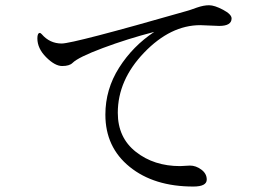

<svg xmlns="http://www.w3.org/2000/svg" viewBox="-20 -719 1040 725"><path d="M121.1 -574.2Q121.1 -594.7 130.9 -594.7Q132.8 -594.7 137.7 -589.8Q168 -554.7 212.9 -554.7Q256.8 -554.7 682.6 -676.8Q697.3 -680.7 723.6 -690.4Q749 -699.2 769.5 -699.2Q790 -699.2 822.3 -682.1Q854.5 -665 854.5 -649.4Q854.5 -621.1 807.6 -621.1L736.3 -624Q624 -624 524.4 -520.5Q424.8 -417 424.8 -293Q424.8 -199.2 493.2 -145.5Q561.5 -91.8 660.2 -91.8L697.3 -93.8Q719.7 -93.8 740.2 -78.6Q760.7 -63.5 760.7 -41Q760.7 -14.6 710 -14.6Q561.5 -14.6 469.7 -88.9Q377.9 -163.1 377.9 -286.1Q377.9 -381.8 429.7 -463.4Q481.4 -544.9 562.5 -598.6Q460.9 -572.3 368.2 -537.6Q275.4 -502.9 253.9 -481.4Q242.2 -469.7 214.8 -469.7Q187.5 -469.7 154.3 -502.9Q121.1 -536.1 121.1 -574.2Z"/></svg>

Font: GenEi Koburi Mincho v6
Style: Regular
Weight: 400
Designer: o_tamon (Modified)
Foundry: o_tamon / Adobe Systems Incorporated
Version: Version 6.1